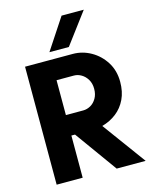

<svg xmlns="http://www.w3.org/2000/svg" viewBox="-131 -985 836 1069"><g transform="rotate(-15 286.5 -451.0)"><path d="M60 0V-680H335Q390 -680 439 -652.5Q488 -625 519 -576Q550 -527 550 -462Q550 -405 529.5 -362Q509 -319 473 -291Q437 -263 390 -250L573 0H406L231 -243H210V0ZM210 -361H310Q332 -361 352.5 -372.5Q373 -384 386.5 -407Q400 -430 400 -462Q400 -493 386.5 -515.5Q373 -538 352.5 -550Q332 -562 310 -562H210ZM212 -723 330 -902H458L324 -723Z"/></g></svg>

Font: Teachers
Style: Regular
Weight: 400
Designer: Alfredo Marco Pradil, Chank Diesel
Version: Version 1.001